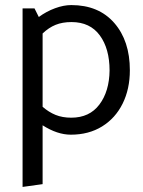

<svg xmlns="http://www.w3.org/2000/svg" viewBox="-20 -518 565 757"><path d="M492 -241Q492 -167 463.5 -109.5Q435 -52 382.5 -19.5Q330 13 259 13Q206 13 148 -24V208L69 219V-485H116L133 -451Q163 -473 197 -485.5Q231 -498 261 -498Q369 -498 430.5 -427.5Q492 -357 492 -241ZM412 -240Q412 -326 373.5 -378.5Q335 -431 262 -431Q226 -431 199 -420Q172 -409 148 -386V-97Q172 -76 199 -65Q226 -54 261 -54Q333 -54 372 -106Q411 -158 412 -240Z"/></svg>

Font: Catamaran
Style: Regular
Weight: 400
Designer: Pria Ravichandran
Version: Version 1.000;PS 001.000;hotconv 1.0.70;makeotf.lib2.5.58329